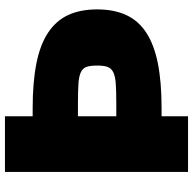

<svg xmlns="http://www.w3.org/2000/svg" viewBox="-22 -758 780 776"><g transform="rotate(-90 368.0 -370.0)"><path d="M61 -740H286V-628H318Q423 -628 499 -613Q575 -598 623.5 -566Q672 -534 695 -485Q718 -436 718 -367Q718 -299 695 -249.5Q672 -200 623.5 -168.5Q575 -137 500 -122Q425 -107 321 -107H286V0H61ZM337 -290Q387 -290 417 -292Q447 -294 463.5 -302Q480 -310 485.5 -325Q491 -340 491 -367Q491 -394 486 -409.5Q481 -425 464.5 -433Q448 -441 417.5 -443Q387 -445 336 -445H286V-290Z"/></g></svg>

Font: Plata Sans Black
Style: Regular
Weight: 900
Designer: Pablo Impallari, Andres Torresi, & Cristiano Sobral
Foundry: Pablo Impallari, Andres Torresi, & Cristiano Sobral
Version: Version 1.00;December 28, 2019;FontCreator 12.0.0.2547 64-bi